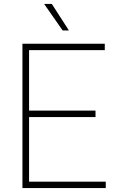

<svg xmlns="http://www.w3.org/2000/svg" viewBox="-20 -964 598 984"><path d="M129 -33H522V0H95V-740H517V-707H129V-397H469.5V-364H129ZM301 -808 206 -944H245.5L333 -808Z"/></svg>

Font: Encode Sans Thin
Style: Regular
Weight: 250
Designer: Multiple Designers
Foundry: Impallari Type
Version: Version 2.000